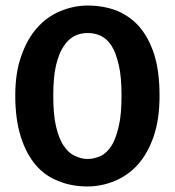

<svg xmlns="http://www.w3.org/2000/svg" viewBox="-20 -661 630 692"><path d="M296 -641C333 -641 368 -635 400 -623C431 -610 459 -591 482 -565C505 -538 523 -505 536 -464C549 -423 555 -373 555 -316C555 -259 548 -211 534 -170C520 -129 501 -95 477 -68C453 -41 425 -22 394 -9C363 4 330 11 295 11C258 11 223 5 192 -8C160 -20 132 -39 109 -66C86 -93 68 -127 55 -168C42 -209 35 -259 35 -316C35 -371 42 -419 57 -460C71 -501 90 -534 114 -561C138 -588 166 -608 198 -621C229 -634 262 -641 296 -641ZM172 -316C172 -271 175 -234 182 -205C189 -176 198 -152 210 -135C221 -118 235 -106 250 -99C265 -92 280 -88 296 -88C312 -88 328 -92 343 -99C358 -106 371 -119 382 -136C393 -153 401 -177 408 -206C415 -235 418 -272 418 -316C418 -361 415 -398 408 -427C401 -456 393 -479 382 -496C371 -513 358 -525 343 -532C328 -539 312 -542 296 -542C280 -542 265 -539 250 -532C235 -525 221 -512 210 -495C198 -478 189 -455 182 -426C175 -397 172 -360 172 -316Z"/></svg>

Font: Holmes&Hills Bold
Style: Bold
Weight: 500
Designer: Noopur Datye, Girish Dalvi, Yashodeep Gholap, Pallavi Karambelkar
Foundry: Ek Type
Version: ""